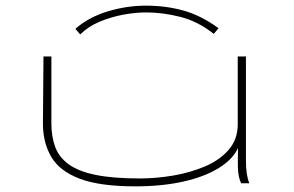

<svg xmlns="http://www.w3.org/2000/svg" viewBox="-20 -649 1040 680"><path d="M459 11Q334 11 262.5 -16Q191 -43 161.5 -93.5Q132 -144 132 -212L134 -449H162V-212Q162 -165 175.5 -128.5Q189 -92 223.5 -67Q258 -42 319 -29.5Q380 -17 476 -17Q532 -17 592 -27Q652 -37 704.5 -59Q757 -81 789.5 -118Q822 -155 822 -209V-449H851V-81Q851 -29 863 0H834Q829 -11 826 -24Q823 -37 822.5 -60Q822 -83 823 -125Q805 -85 755 -54Q705 -23 629.5 -6Q554 11 459 11ZM264 -527 247 -547Q294 -588 361 -608.5Q428 -629 498 -629Q566 -629 628.5 -612Q691 -595 754 -549L737 -529Q682 -573 619.5 -589Q557 -605 498 -605Q460 -605 416.5 -597Q373 -589 332.5 -572Q292 -555 264 -527Z"/></svg>

Font: Inconsolata UltraExpanded ExtraLight
Style: Regular
Weight: 200
Width: 9
Monospace: yes
Designer: Raph Levien, Cyreal, Brenton Simpson
Foundry: Raph Levien, Cyreal, Google
Version: Version 3.001; ttfautohint (v1.8.2.53-6de2)